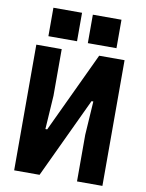

<svg xmlns="http://www.w3.org/2000/svg" viewBox="-98 -981 796 1050"><g transform="rotate(10 300.0 -456.5)"><path d="M55 -698H196V-439L184 -252H194L404 -698H545V0H404V-259L416 -446H406L196 0H55ZM490 -913V-755H331V-913ZM271 -913V-755H112V-913Z"/></g></svg>

Font: iA Writer Mono V
Style: Regular
Weight: 400
Designer: Mike Abbink, Paul van der Laan, Pieter van Rosmalen
Foundry: Bold Monday
Version: Version 2.000